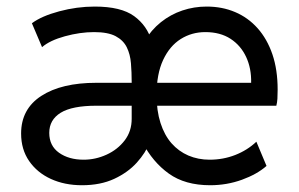

<svg xmlns="http://www.w3.org/2000/svg" viewBox="-20 -545 892 573"><path d="M224.6 7.8Q172.9 7.8 131.8 -11Q90.8 -29.8 66.9 -64.5Q43 -99.1 43 -146.5Q43 -219.7 103.3 -258.8Q163.6 -297.9 267.6 -297.9H386.7V-229.5H267.6Q195.3 -229.5 161.1 -208.5Q127 -187.5 127 -148.4Q127 -109.9 156.2 -89.1Q185.5 -68.4 229.5 -68.4Q265.1 -68.4 298.1 -83.5Q331.1 -98.6 352.1 -126Q373 -153.3 373 -190.4V-299.8Q373 -329.1 370.8 -356Q368.7 -382.8 358.4 -403.8Q348.1 -424.8 325.2 -437Q302.2 -449.2 260.7 -449.2Q219.2 -449.2 173.8 -436.8Q128.4 -424.3 105.5 -404.3L75.2 -475.6Q104 -497.1 156.7 -511.2Q209.5 -525.4 262.7 -525.4Q341.3 -525.4 380.4 -496.8Q419.4 -468.3 432.6 -421.9H411.1Q431.2 -455.6 460.2 -478.8Q489.3 -502 524.2 -513.7Q559.1 -525.4 596.7 -525.4Q643.1 -525.4 681.6 -509Q720.2 -492.7 748.8 -460.7Q777.3 -428.7 793 -382.8Q808.6 -336.9 808.6 -277.3Q808.6 -261.7 807.9 -250.2Q807.1 -238.8 804.7 -229.5H434.6V-297.9H729.5Q730.5 -340.8 714.6 -375Q698.7 -409.2 668 -429.2Q637.2 -449.2 592.8 -449.2Q552.2 -449.2 519.3 -428.5Q486.3 -407.7 466.8 -366Q447.3 -324.2 447.3 -261.7Q447.3 -214.4 459 -178Q470.7 -141.6 491.9 -117.4Q513.2 -93.3 542.2 -80.8Q571.3 -68.4 605.5 -68.4Q646 -68.4 682.1 -82.5Q718.3 -96.7 745.1 -122.1L775.4 -49.8Q747.1 -24.9 701.9 -8.5Q656.7 7.8 607.4 7.8Q532.2 7.8 483.9 -26.9Q435.5 -61.5 405.3 -120.1H426.8Q415 -89.4 388.4 -59.8Q361.8 -30.3 320.8 -11.2Q279.8 7.8 224.6 7.8Z"/></svg>

Font: Reddit Sans
Style: Regular
Weight: 400
Designer: Stephen Hutchings
Foundry: Reddit
Version: Version 1.014